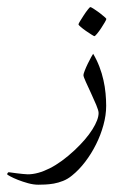

<svg xmlns="http://www.w3.org/2000/svg" viewBox="-73 -317 352 532"><path d="M221.2 -23.9Q221.2 2 213.6 29.5Q206.1 57.1 193.1 83Q180.2 108.9 163.1 131.3Q146 153.8 126.5 169.4Q114.7 179.2 101.6 184.3Q88.4 189.5 75.9 191.7Q63.5 193.8 52.2 194.3Q41 194.8 33.2 194.8Q20 194.8 4.9 190.7Q-10.3 186.5 -23.2 181.4Q-36.1 176.3 -44.7 171.6Q-53.2 167 -53.2 166Q-53.2 164.6 -51.8 162.4Q-50.3 160.2 -48.8 160.2Q-48.3 160.2 -41.7 161.1Q-35.2 162.1 -26.9 163.1Q-18.6 164.1 -10 165Q-1.5 166 3.9 166Q31.7 166 64.7 149.4Q97.7 132.8 133.8 99.1Q166 68.8 183.1 41.5Q200.2 14.2 200.2 -3.9Q200.2 -10.7 193.6 -26.4Q187 -42 179.2 -58.8Q171.4 -75.7 164.8 -90.1Q158.2 -104.5 158.2 -108.9Q158.2 -112.3 161.9 -121.6Q165.5 -130.9 170.4 -140.9Q175.3 -150.9 179.7 -158.9Q184.1 -167 185.1 -168Q195.3 -150.9 202.4 -132.3Q209.5 -113.8 213.6 -95.2Q217.8 -76.7 219.5 -58.3Q221.2 -40 221.2 -23.9ZM221.7 -264.6Q221.7 -262.7 217.3 -255.1Q212.9 -247.6 207.3 -239Q201.7 -230.5 196 -223.6Q190.4 -216.8 188.5 -216.8Q187.5 -216.8 180.4 -221.2Q173.3 -225.6 165.3 -231.2Q157.2 -236.8 150.9 -242.2Q144.5 -247.6 144.5 -249.5Q144.5 -251.5 149.2 -259Q153.8 -266.6 159.4 -275.1Q165 -283.7 170.4 -290.5Q175.8 -297.4 177.2 -297.4Q179.2 -297.4 186.5 -292.7Q193.8 -288.1 201.7 -282.2Q209.5 -276.4 215.6 -271Q221.7 -265.6 221.7 -264.6Z"/></svg>

Font: Scheherazade Rohingya
Style: Regular
Weight: 400
Designer: SIL International
Foundry: SIL International
Version: Version 2.000 (build 440/429)